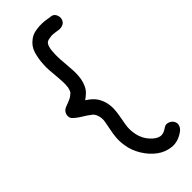

<svg xmlns="http://www.w3.org/2000/svg" viewBox="-290 -844 962 962"><g transform="rotate(-45 191.5 -363.0)"><path d="M377 5.9Q385.7 20.5 380.9 35.2Q376 49.8 363.3 59.6Q322.3 89.8 280.8 85.9Q239.3 82 205.6 57.1Q171.9 32.2 147.9 -7.3Q124 -46.9 118.2 -87.9Q113.3 -116.2 115.2 -142.1Q117.2 -168 123 -195.3Q127.9 -217.8 131.8 -241.7Q135.7 -265.6 127 -288.1Q122.1 -301.8 111.8 -310.1Q101.6 -318.4 89.8 -326.2Q74.2 -335.9 59.6 -345.2Q44.9 -354.5 31.2 -367.2Q22.5 -375 20.5 -384.8Q18.6 -394.5 21.5 -404.3Q24.4 -414.1 31.7 -421.4Q39.1 -428.7 48.8 -431.6Q58.6 -435.5 66.9 -438.5Q75.2 -441.4 83 -445.3Q87.9 -447.3 91.8 -449.7Q95.7 -452.1 99.6 -455.1L112.3 -465.8Q114.3 -467.8 114.7 -470.2Q115.2 -472.7 117.2 -474.6Q121.1 -486.3 121.6 -489.7Q122.1 -493.2 123 -496.1Q122.1 -496.1 123 -502.9Q124 -509.8 124 -511.7V-530.3Q123 -541 122.6 -551.8Q122.1 -562.5 121.1 -573.2Q119.1 -595.7 117.2 -618.7Q115.2 -641.6 117.2 -664.1Q119.1 -700.2 128.9 -733.9Q138.7 -767.6 168.9 -790Q184.6 -801.8 202.6 -806.2Q220.7 -810.5 239.7 -811.5Q258.8 -812.5 277.8 -810.1Q296.9 -807.6 314.5 -804.7Q331.1 -802.7 338.4 -787.1Q345.7 -771.5 341.8 -756.8Q336.9 -740.2 323.2 -733.9Q309.6 -727.5 293.9 -729.5Q284.2 -731.4 274.9 -732.4Q265.6 -733.4 255.9 -734.4Q251 -734.4 247.6 -734.4Q244.1 -734.4 239.3 -733.4Q224.6 -731.4 219.7 -729.5L210 -723.6Q206.1 -718.8 203.6 -713.4Q201.2 -708 202.1 -710.9Q201.2 -709 200.7 -706.1Q200.2 -703.1 199.2 -701.2Q198.2 -696.3 196.3 -688.5Q196.3 -687.5 195.8 -683.1Q195.3 -678.7 195.3 -676.8Q193.4 -657.2 193.8 -637.2Q194.3 -617.2 196.3 -597.7Q197.3 -578.1 199.2 -557.6Q201.2 -537.1 201.2 -516.6Q201.2 -496.1 197.8 -476.1Q194.3 -456.1 185.5 -437.5Q177.7 -420.9 165 -408.7Q152.3 -396.5 137.7 -386.7Q151.4 -377.9 164.1 -367.2Q176.8 -356.4 186.5 -341.8Q200.2 -319.3 205.1 -297.4Q210 -275.4 209 -252.9Q208 -230.5 203.6 -207.5Q199.2 -184.6 195.3 -161.1Q188.5 -125 196.8 -87.4Q205.1 -49.8 230.5 -22.5Q252.9 2 274.9 6.8Q296.9 11.7 323.2 -7.8Q336.9 -17.6 353 -12.2Q369.1 -6.8 377 5.9Z"/></g></svg>

Font: Schoolbell
Style: Regular
Weight: 400
Designer: Font Diner, Inc
Foundry: Font Diner, Inc
Version: Version 1.001